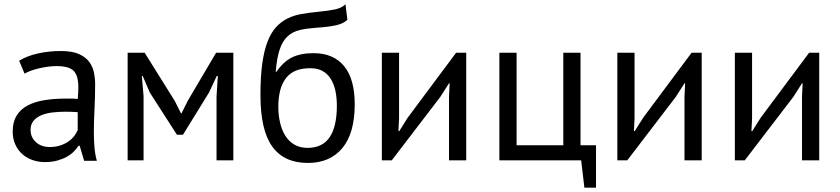

<svg xmlns="http://www.w3.org/2000/svg" viewBox="-20 -745 3903 892"><path d="M69 -463Q107 -486 157.5 -497Q208 -508 263 -508Q315 -508 346.5 -494Q378 -480 394.5 -457.5Q411 -435 416.5 -408Q422 -381 422 -354Q422 -294 419 -237Q416 -180 416 -129Q416 -92 419 -59Q422 -26 430 2H371L350 -68H345Q336 -54 322.5 -40.5Q309 -27 290 -16.5Q271 -6 246 1Q221 8 189 8Q157 8 129.5 -2Q102 -12 82 -30.5Q62 -49 50.5 -75Q39 -101 39 -134Q39 -178 57 -207.5Q75 -237 107.5 -254.5Q140 -272 185.5 -279.5Q231 -287 286 -287Q300 -287 313.5 -287Q327 -287 341 -285Q344 -315 344 -339Q344 -394 322 -416Q300 -438 242 -438Q225 -438 205.5 -435.5Q186 -433 165.5 -428.5Q145 -424 126.5 -417.5Q108 -411 94 -403ZM211 -62Q239 -62 261 -69.5Q283 -77 299 -88.5Q315 -100 325.5 -114Q336 -128 341 -141V-224Q327 -225 312.5 -225.5Q298 -226 284 -226Q253 -226 223.5 -222.5Q194 -219 171.5 -209.5Q149 -200 135.5 -183.5Q122 -167 122 -142Q122 -107 147 -84.5Q172 -62 211 -62Z M986 -297 992 -392H987L951 -315L830 -119H802L676 -315L643 -392H639L647 -298V0H573V-500H652L792 -276L821 -218H823L853 -278L984 -500H1064V0H986Z M1264 -411Q1297 -459 1337 -478.5Q1377 -498 1437 -498Q1529 -498 1578.5 -438Q1628 -378 1628 -261Q1628 -126 1570.5 -57Q1513 12 1410 12Q1300 12 1245 -64Q1190 -140 1190 -303Q1190 -389 1198.5 -450Q1207 -511 1223.5 -553Q1240 -595 1263.5 -620Q1287 -645 1316.5 -659.5Q1346 -674 1381 -680Q1416 -686 1456 -690Q1508 -695 1537.5 -701.5Q1567 -708 1585 -725L1594 -653Q1584 -644 1572 -638Q1560 -632 1543 -628Q1526 -624 1502.5 -621Q1479 -618 1448 -616Q1405 -613 1372.5 -605.5Q1340 -598 1316.5 -576.5Q1293 -555 1279.5 -515.5Q1266 -476 1261 -411ZM1273 -249Q1273 -211 1281 -176Q1289 -141 1305.5 -114.5Q1322 -88 1348 -73Q1374 -58 1409 -58Q1478 -58 1511.5 -107.5Q1545 -157 1545 -254Q1545 -292 1538 -324Q1531 -356 1516 -379.5Q1501 -403 1478 -415.5Q1455 -428 1423 -428Q1345 -429 1309 -382.5Q1273 -336 1273 -249Z M2066 -296 2069 -358H2066L2025 -294L1800 0H1754V-500H1834V-195L1831 -136H1835L1874 -198L2099 -500H2146V0H2066Z M2749 127H2695L2680 0H2300V-500H2380V-70H2597V-500H2677V-70H2749Z M3160 -296 3163 -358H3160L3119 -294L2894 0H2848V-500H2928V-195L2925 -136H2929L2968 -198L3193 -500H3240V0H3160Z M3706 -296 3709 -358H3706L3665 -294L3440 0H3394V-500H3474V-195L3471 -136H3475L3514 -198L3739 -500H3786V0H3706Z"/></svg>

Font: PTSans
Style: Regular
Weight: 400
Designer: A.Korolkova, O.Umpeleva, V.Yefimov
Foundry: ParaType Ltd
Version: Version 2.003W OFL